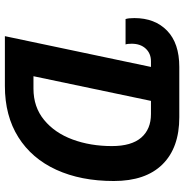

<svg xmlns="http://www.w3.org/2000/svg" viewBox="-4 -750 754 786"><g transform="rotate(90 373.0 -357.0)"><path d="M254 -598H231Q199 -598 179 -576.5Q159 -555 159 -519Q159 -502 162 -494H58Q54 -506 54 -530Q54 -614 105.5 -664Q157 -714 254 -714H460Q585 -714 653 -645Q721 -576 721 -446Q721 -311 675 -210.5Q629 -110 541.5 -55Q454 0 332 0H128ZM343 -117Q418 -117 471 -160.5Q524 -204 551 -277Q578 -350 578 -438Q578 -518 543.5 -558Q509 -598 447 -598H393L292 -117Z"/></g></svg>

Font: Noto Sans Display
Style: Bold Italic
Weight: 700
Italic angle: -12°
Designer: Monotype Design team
Foundry: Monotype Imaging Inc.
Version: Version 1.000